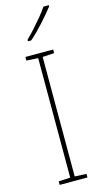

<svg xmlns="http://www.w3.org/2000/svg" viewBox="-143 -993 546 1035"><g transform="rotate(-15 130.0 -475.5)"><path d="M208 0H53V-20L118 -23V-690L53 -694V-714H208V-694L143 -690V-23L208 -20ZM247 -944Q234 -927 217 -907Q200 -887 181.5 -866.5Q163 -846 144 -827Q125 -808 106 -792H88V-800Q111 -823 134.5 -849Q158 -875 180 -901.5Q202 -928 217 -951H247Z"/></g></svg>

Font: Noto Sans Khmer SemiCondensed Thin
Style: Regular
Weight: 250
Width: 4
Designer: Danh Hong and the Monotype Design Team
Foundry: Monotype Imaging Inc.
Version: Version 2.004